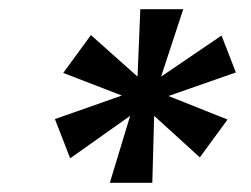

<svg xmlns="http://www.w3.org/2000/svg" viewBox="-20 -756 544 416"><path d="M329 -590 460 -679 491 -599 345 -548 473 -497 413 -415 314 -505 310 -360H218L262 -505L132 -413L99 -498L244 -549L117 -598L177 -680L278 -590L284 -736H377Z"/></svg>

Font: SVN-Poppins Medium
Style: Italic
Weight: 500
Italic angle: -10°
Designer: Ninad Kale (Devanagari), Jonny Pinhorn (Latin)
Foundry: Indian Type Foundry
Version: Version 3.002 2017; ttfautohint (v1.8.3)